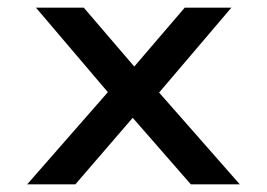

<svg xmlns="http://www.w3.org/2000/svg" viewBox="-20 -492 699 502"><path d="M463 -472 331 -318 199 -472H74L262 -251L51 -10H177L327 -184L479 -10H607L396 -250L585 -472Z"/></svg>

Font: Bluebird
Style: Li
Weight: 300
Designer: Jasper
Foundry: Cannot Into Space Fonts
Version: Version 0.98